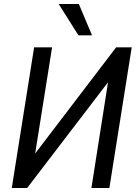

<svg xmlns="http://www.w3.org/2000/svg" viewBox="-20 -942 685 962"><path d="M39 0 151 -705H241L150 -134L125 -132L562 -705H640L528 0H438L528 -573L555 -574L116 0ZM373 -765 274 -922H375L441 -765Z"/></svg>

Font: Nunito Sans 10pt Condensed SemiBold
Style: Italic
Weight: 600
Width: 3
Italic angle: -9°
Designer: Vernon Adams
Foundry: Vernon Adams
Version: Version 3.101;gftools[0.9.27]